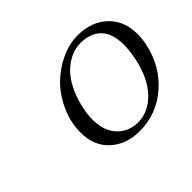

<svg xmlns="http://www.w3.org/2000/svg" viewBox="-136 -898 1148 1148"><g transform="rotate(-45 438.0 -324.0)"><path d="M594.2 -613.8Q556.2 -613.8 518.6 -597.9Q481 -582 444.8 -549.6Q408.7 -517.1 378.9 -460Q349.1 -402.8 333 -327.1Q323.2 -281.2 323.2 -240.2Q323.2 -142.1 374.8 -88.1Q426.3 -34.2 504.9 -34.2Q592.8 -34.2 662.4 -106.7Q731.9 -179.2 759.8 -310.1Q772.9 -373 772.9 -422.9Q772.9 -518.6 726.6 -566.2Q680.2 -613.8 594.2 -613.8ZM867.2 -329.1Q835.4 -178.7 726.8 -84.5Q618.2 9.8 475.1 9.8Q361.3 9.8 289.6 -56.2Q217.8 -122.1 217.8 -233.9Q217.8 -317.9 252.7 -397.2Q287.6 -476.6 343.5 -533.2Q399.4 -589.8 471.7 -624Q543.9 -658.2 616.2 -658.2Q732.4 -658.2 804.2 -590.6Q876 -522.9 876 -409.2Q876 -371.1 867.2 -329.1Z"/></g></svg>

Font: Linear Smooth
Style: Italic
Weight: 400
Designer: Philipp H. Poll, Flanker
Foundry: Philipp H. Poll, reworked by Flanker
Version: Version 1.061 | FøM Fix